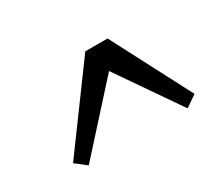

<svg xmlns="http://www.w3.org/2000/svg" viewBox="-64 -690 574 508"><g transform="rotate(-30 223.0 -436.0)"><path d="M229 -569H297L423 -327L388 -303L237 -522H284L86 -303L53 -329Z"/></g></svg>

Font: Yrsa
Style: Italic
Weight: 400
Italic angle: -7.10001°
Designer: Anna Giedrys (Yrsa+Rasa design), David Brezina (Yrsa art-direction, Rasa art-direction, design)
Foundry: Rosetta Type Foundry
Version: Version 2.004